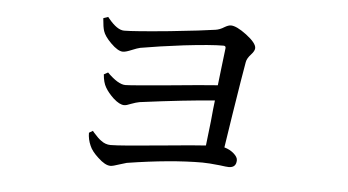

<svg xmlns="http://www.w3.org/2000/svg" viewBox="-40 -541 1080 596"><g transform="rotate(5 500.0 -243.5)"><path d="M322.3 -9.8Q305.7 -9.8 283.2 -31.2Q262.7 -49.8 255.9 -66.4Q247.1 -85.9 247.1 -106.4L258.8 -113.3Q260.7 -111.3 263.7 -107.4Q278.3 -90.8 287.1 -85Q300.8 -74.2 317.4 -74.2Q347.7 -74.2 488.3 -87.9Q579.1 -96.7 612.3 -98.6Q615.2 -120.1 621.1 -174.8Q625 -217.8 627.9 -240.2Q537.1 -233.4 395.5 -214.8Q384.8 -212.9 369.1 -207Q355.5 -201.2 348.6 -201.2Q334 -201.2 314.5 -218.8Q296.9 -235.4 288.1 -251Q279.3 -265.6 277.3 -291L290 -297.9Q324.2 -263.7 346.7 -263.7Q362.3 -263.7 478.5 -274.4Q589.8 -285.2 632.8 -288.1Q634.8 -305.7 638.7 -338.9Q644.5 -389.6 646.5 -404.3Q647.5 -412.1 639.6 -412.1Q600.6 -412.1 516.6 -402.3Q438.5 -392.6 382.8 -382.8Q374 -380.9 357.4 -374Q338.9 -366.2 330.1 -366.2Q314.5 -366.2 292 -388.7Q271.5 -409.2 266.6 -424.8Q262.7 -436.5 260.7 -461.9Q260.7 -463.9 260.7 -464.8L275.4 -469.7Q276.4 -467.8 279.3 -464.8Q306.6 -431.6 328.1 -431.6Q359.4 -431.6 469.7 -442.4Q572.3 -453.1 610.4 -459Q624 -460.9 637.7 -469.7Q649.4 -476.6 657.2 -476.6Q674.8 -476.6 706.1 -453.1Q738.3 -428.7 738.3 -413.1Q738.3 -404.3 727.5 -392.6Q714.8 -378.9 712.9 -367.2Q706.1 -330.1 685.5 -199.2Q674.8 -127.9 669.9 -97.7Q687.5 -92.8 699.7 -82Q711.9 -71.3 711.9 -61.5Q711.9 -38.1 688.5 -38.1Q681.6 -38.1 661.1 -41Q625 -44.9 606.4 -44.9Q507.8 -44.9 372.1 -23.4Q365.2 -21.5 349.6 -16.6Q330.1 -9.8 322.3 -9.8Z"/></g></svg>

Font: Bpmf Zihi Only R
Style: R
Weight: 400
Foundry: But Ko
Version: Version 1.320